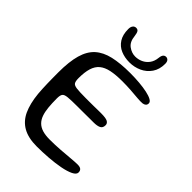

<svg xmlns="http://www.w3.org/2000/svg" viewBox="-248 -927 1061 1061"><g transform="rotate(45 282.5 -396.0)"><path d="M247 32.5Q181.5 32.5 139.8 9Q98 -14.5 76.2 -61.2Q54.5 -108 47.5 -178.5Q46 -196 45 -215Q44 -234 43.5 -254.5Q43 -275 42.8 -296.8Q42.5 -318.5 42.5 -341.5Q42.5 -425.5 58 -479.8Q73.5 -534 107.2 -564.5Q141 -595 195.2 -607.5Q249.5 -620 326.5 -620Q364 -620 398.5 -617Q433 -614 459.8 -608.2Q486.5 -602.5 502 -594Q517.5 -585.5 517.5 -574Q517.5 -563 510.8 -557Q504 -551 493 -549.5Q477.5 -548 452 -550.2Q426.5 -552.5 394.5 -554.8Q362.5 -557 328.5 -557Q276.5 -557 241 -549.5Q205.5 -542 184.2 -524.2Q163 -506.5 153.5 -475.5Q144 -444.5 144 -398.5Q144 -375.5 149.8 -364.8Q155.5 -354 178 -351Q200.5 -348 249.5 -348Q260 -348 276.5 -348Q293 -348 311.2 -348.2Q329.5 -348.5 345.2 -348.8Q361 -349 369.5 -349Q407 -349 420.5 -341.5Q434 -334 434 -319.5Q434 -298.5 418.8 -291Q403.5 -283.5 376 -283.5Q364 -283.5 348 -283.5Q332 -283.5 314.5 -283.2Q297 -283 280.5 -283Q264 -283 251.5 -283Q200 -283 176 -280.5Q152 -278 145.2 -267.8Q138.5 -257.5 138.5 -234.5Q138.5 -196 141.5 -165.2Q144.5 -134.5 152.5 -112Q160.5 -89.5 175.5 -74.5Q190.5 -59.5 214 -52.2Q237.5 -45 271.5 -45Q314 -45 354.8 -48Q395.5 -51 428 -54Q460.5 -57 478 -57Q496.5 -57 504.8 -50Q513 -43 513 -29.5Q513 -13.5 488.5 -1.5Q464 10.5 424.2 18Q384.5 25.5 337.8 29Q291 32.5 247 32.5ZM281 -658Q243.5 -658 213 -671Q182.5 -684 164.5 -712Q146.5 -740 146.5 -784Q146.5 -801.5 154 -810.8Q161.5 -820 173 -820Q185.5 -820 191 -811Q196.5 -802 199 -781.5Q203 -740 228 -721.8Q253 -703.5 281 -703.5Q304 -703.5 325 -713Q346 -722.5 360.5 -741.8Q375 -761 378 -790.5Q380 -809 386.8 -816.2Q393.5 -823.5 403.5 -823.5Q413 -823.5 420 -816Q427 -808.5 427 -792Q427 -748.5 406.2 -718.5Q385.5 -688.5 352.2 -673.2Q319 -658 281 -658Z"/></g></svg>

Font: Gluten Light
Style: Regular
Weight: 300
Designer: Tyler Finck
Foundry: Etcetera Type Company
Version: Version 1.300